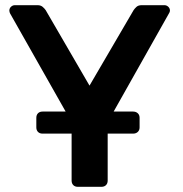

<svg xmlns="http://www.w3.org/2000/svg" viewBox="-20 -720 704 740"><path d="M395 -205V-24Q395 -13 388.5 -6.5Q382 0 371 0H280Q269 0 262.5 -6.5Q256 -13 256 -24V-205H144Q133 -205 126.5 -211.5Q120 -218 120 -229V-266Q120 -277 126.5 -283.5Q133 -290 144 -290H233L19 -668Q18 -670 17 -673Q16 -676 16 -679Q16 -688 22.5 -694Q29 -700 37 -700H125Q137 -700 144.5 -693.5Q152 -687 156 -681L325 -390L495 -681Q499 -687 506 -693.5Q513 -700 526 -700H614Q622 -700 628.5 -694Q635 -688 635 -679Q635 -674 631 -668L418 -290H493Q504 -290 511 -283.5Q518 -277 518 -266V-229Q518 -218 511 -211.5Q504 -205 493 -205Z"/></svg>

Font: Fz Rubik Med
Style: Regular
Weight: 500
Designer: Hubert and Fischer
Foundry: Hubert and Fischer
Version: Vit hóa bi FontZin.com